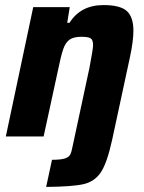

<svg xmlns="http://www.w3.org/2000/svg" viewBox="-20 -538 567 757"><path d="M266 40 333 -272Q347 -346 347 -360Q347 -381 337 -387Q327 -393 301 -393Q270 -393 254 -381.5Q238 -370 229 -343.5Q220 -317 208 -258L152 0H3L111 -510H255L245 -448H254Q298 -518 388 -518Q454 -518 480 -494.5Q506 -471 506 -417Q506 -376 492 -311L422 14Q402 105 377.5 141.5Q353 178 309.5 188Q266 198 162 199L185 92Q219 92 235 87Q251 82 256.5 72Q262 62 266 40Z"/></svg>

Font: Saira Semi Condensed
Style: Bold Italic
Weight: 700
Width: 4
Italic angle: -12°
Designer: Hector Gatti with collaboration of the Omnibus-Type team
Foundry: Omnibus-Type
Version: Version 1.001; ttfautohint (v1.8)